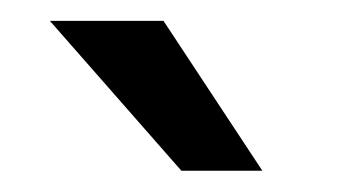

<svg xmlns="http://www.w3.org/2000/svg" viewBox="-20 -770 349 184"><path d="M231.4 -606.4H153.8L27.8 -750H136.7Z"/></svg>

Font: Roboto Condensed
Style: Regular
Weight: 400
Designer: Google
Version: Version 2.001047; 2015